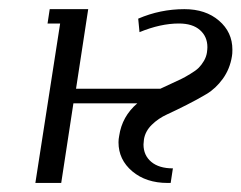

<svg xmlns="http://www.w3.org/2000/svg" viewBox="-20 -404 533 424"><path d="M58.1 0 112.8 -352.1H85L89.8 -383.8H174.8L147.9 -208H334Q340.3 -210.9 357.2 -218.8Q374 -226.6 381.1 -230Q388.2 -233.4 400.6 -241Q413.1 -248.5 418.9 -254.4Q424.8 -260.3 430.2 -269.3Q435.5 -278.3 437 -288.1Q438 -295.9 438 -299.8Q438 -323.2 421.6 -337.6Q405.3 -352.1 375 -352.1Q334.5 -352.1 288.1 -333L285.2 -362.8Q334 -383.8 387.2 -383.8Q434.1 -383.8 463.6 -358.4Q493.2 -333 493.2 -294.4Q493.2 -284.7 492.2 -279.8Q487.8 -252 472.2 -230.2Q456.5 -208.5 436 -196.3Q415.5 -184.1 392.3 -172.4Q369.1 -160.6 349.4 -151.6Q329.6 -142.6 315.2 -128.4Q300.8 -114.3 297.9 -96.2Q296.9 -88.4 296.9 -85Q296.9 -61 314 -46.6Q331.1 -32.2 361.8 -32.2L356.9 0H350.1Q302.7 0 272.2 -25.6Q241.7 -51.3 241.7 -89.8Q241.7 -96.7 243.2 -104Q249.5 -147 283.2 -175.8H142.1L115.2 0Z"/></svg>

Font: Gawaa
Style: Italic
Weight: 400
Designer: T. Christopher White
Version: Version 1.0